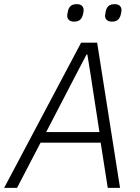

<svg xmlns="http://www.w3.org/2000/svg" viewBox="-41 -903 673 923"><path d="M536 0H477L443 -217H154L41 0H-21L349 -698H426ZM437 -268 396 -535 379 -641H375L319 -534L181 -268ZM315 -799Q299 -799 290.5 -807Q282 -815 282 -827Q282 -831 283 -835.5Q284 -840 285 -847Q288 -864 298 -873.5Q308 -883 328 -883Q345 -883 353 -875Q361 -867 361 -855Q361 -851 360.5 -846.5Q360 -842 358 -835Q355 -819 345 -809Q335 -799 315 -799ZM497 -799Q481 -799 472.5 -807Q464 -815 464 -827Q464 -831 465 -835.5Q466 -840 467 -847Q470 -864 480 -873.5Q490 -883 510 -883Q527 -883 535 -875Q543 -867 543 -855Q543 -851 542.5 -846.5Q542 -842 540 -835Q537 -819 527 -809Q517 -799 497 -799Z"/></svg>

Font: IBM Plex Sans Light
Style: Italic
Weight: 300
Italic angle: -11.31°
Designer: Mike Abbink, Paul van der Laan, Pieter van Rosmalen
Foundry: Bold Monday
Version: Version 3.201